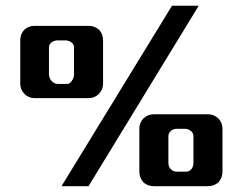

<svg xmlns="http://www.w3.org/2000/svg" viewBox="-20 -643 847 669"><path d="M628.7 -44.8Q639.1 -44.8 646.6 -53.4Q654 -62.1 654 -75.9V-169Q654 -179.3 644.8 -186.8Q635.6 -194.3 623 -194.3H596.6Q583.9 -194.3 575.3 -186.8Q566.7 -179.3 566.7 -169V-75.9Q566.7 -62.1 575.3 -53.4Q583.9 -44.8 596.6 -44.8ZM479.3 -8Q465.5 -24.1 465.5 -44.8V-194.3Q465.5 -214.9 479.3 -229.9Q494.3 -244.8 516.1 -244.8H704.6Q725.3 -244.8 741.4 -229.9Q755.2 -214.9 755.2 -194.3V-44.8Q755.2 -24.1 741.4 -8Q725.3 5.7 704.6 5.7H516.1Q494.3 5.7 479.3 -8ZM579.3 -623H672.4L288.5 5.7H194.3ZM213.8 -350.6Q224.1 -350.6 229.9 -360.9Q237.9 -371.3 237.9 -383.9V-478.2Q237.9 -488.5 228.7 -495.4Q219.5 -502.3 206.9 -502.3H181.6Q169 -502.3 159.8 -495.4Q150.6 -488.5 150.6 -478.2V-383.9Q150.6 -371.3 159.8 -360.9Q169 -350.6 181.6 -350.6ZM100 -301.1Q79.3 -301.1 64.9 -316.1Q50.6 -331 50.6 -350.6V-502.3Q50.6 -524.1 64.4 -539.1Q79.3 -552.9 100 -552.9H288.5Q310.3 -552.9 325.3 -539.1Q339.1 -524.1 339.1 -502.3V-350.6Q339.1 -331 324.7 -316.1Q310.3 -301.1 288.5 -301.1Z"/></svg>

Font: Dhurjati
Style: Regular
Weight: 400
Designer: Purushoth Kumar Guthula
Foundry: Andhrapradesh Society for Knowledge Networks
Version: Version 1.0.5; ttfautohint (v1.2.25-373a) -l 7 -r 28 -G 50 -